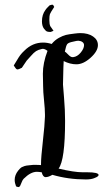

<svg xmlns="http://www.w3.org/2000/svg" viewBox="-20 -798 474 811"><path d="M209 -768.6Q193.4 -745.1 190.9 -738.3Q188.5 -731.4 188.5 -715.8V-711.9Q188.5 -696.3 192.4 -687.5Q193.4 -685.5 206.1 -668Q204.1 -667 200.2 -665.5Q196.3 -664.1 194.3 -663.1H191.4Q185.5 -663.1 179.7 -664.6Q173.8 -666 165.5 -677.2Q157.2 -688.5 157.2 -708Q157.2 -736.3 171.9 -755.9Q174.8 -760.7 181.2 -767.1Q187.5 -773.4 189.5 -775.4Q190.4 -775.4 194.3 -776.9Q198.2 -778.3 200.2 -778.3H201.2Q202.1 -777.3 203.1 -777.3Q205.1 -776.4 205.6 -775.4Q206.1 -774.4 207 -772.5Q208 -770.5 209 -768.6ZM342.8 -40Q268.6 -40 201.2 -59.6Q184.6 -49.8 172.9 -49.8Q161.1 -49.8 156.2 -70.3Q142.6 -72.3 135.7 -72.3Q109.4 -72.3 80.1 -43Q75.2 -38.1 71.8 -28.8Q68.4 -19.5 65.4 -13.7Q62.5 -7.8 56.6 -7.8Q54.7 -7.8 51.8 -9.3Q48.8 -10.7 47.9 -10.7Q42 -25.4 42 -38.1Q42 -58.6 56.6 -77.1Q59.6 -81.1 63 -84.5Q66.4 -87.9 68.8 -89.8Q71.3 -91.8 76.7 -93.8Q82 -95.7 84 -96.7Q85.9 -97.7 92.3 -98.6Q98.6 -99.6 100.6 -99.6Q102.5 -99.6 110.4 -100.6Q118.2 -101.6 120.1 -101.6H128.9Q144.5 -101.6 153.3 -100.6V-106.4Q153.3 -133.8 161.1 -202.1Q168.9 -270.5 169.9 -305.7V-314.5Q169.9 -336.9 166 -374Q162.1 -411.1 162.1 -435.5Q162.1 -446.3 161.6 -462.9Q161.1 -479.5 161.1 -486.3Q161.1 -532.2 180.7 -583Q169.9 -591.8 160.2 -591.8Q160.2 -591.8 158.2 -591.3Q156.2 -590.8 155.3 -590.8Q141.6 -587.9 132.3 -582Q123 -576.2 110.4 -561.5Q97.7 -546.9 92.8 -542Q91.8 -541 72.3 -511.7Q58.6 -504.9 55.7 -504.9H52.7Q47.9 -505.9 43.9 -512.7Q40 -519.5 38.1 -521.5Q43.9 -530.3 51.3 -543Q58.6 -555.7 65.4 -564.9Q72.3 -574.2 83 -584Q117.2 -618.2 162.1 -618.2Q179.7 -618.2 198.2 -612.3Q211.9 -628.9 229 -638.2Q246.1 -647.5 258.3 -650.4Q270.5 -653.3 294.9 -656.2Q310.5 -658.2 319.3 -658.2Q352.5 -658.2 373 -644Q393.6 -629.9 393.6 -607.4Q393.6 -582 362.8 -554.2Q332 -526.4 302.7 -526.4Q276.4 -526.4 249 -540Q248 -534.2 246.1 -442.4V-440.4Q246.1 -436.5 250.5 -385.3Q254.9 -334 254.9 -287.1Q254.9 -122.1 227.5 -85.9Q293 -70.3 329.1 -70.3H348.6Q396.5 -70.3 396.5 -58.6Q396.5 -56.6 393.1 -53.2Q389.6 -49.8 376.5 -44.9Q363.3 -40 342.8 -40ZM335 -607.4Q335 -615.2 328.6 -620.1Q322.3 -625 316.4 -625L310.5 -626Q304.7 -626 289.1 -622.1Q268.6 -618.2 263.7 -611.3Q258.8 -604.5 253.9 -580.1Q257.8 -578.1 268.1 -567.4Q278.3 -556.6 286.1 -556.6H289.1Q306.6 -558.6 320.8 -575.7Q335 -592.8 335 -607.4Z"/></svg>

Font: Shelly2023
Style: Regular
Weight: 400
Version: Version 0.2